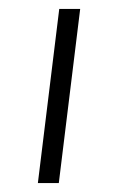

<svg xmlns="http://www.w3.org/2000/svg" viewBox="-20 -411 265 431"><path d="M113 -391H160L112 0H65Z"/></svg>

Font: Josefin Sans Thin Light
Style: Italic
Weight: 300
Italic angle: -7°
Version: Version 2.000